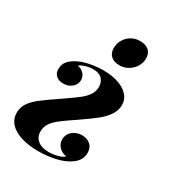

<svg xmlns="http://www.w3.org/2000/svg" viewBox="-215 -643 875 943"><g transform="rotate(30 222.0 -171.5)"><path d="M305.7 -531.2Q337.9 -531.2 355.5 -515.1Q373 -499 373 -470.2Q373 -446.3 359.9 -424.8Q346.7 -403.3 324.2 -389.9Q301.8 -376.5 275.9 -376.5Q244.6 -376.5 227.1 -392.3Q209.5 -408.2 209.5 -435.5Q209.5 -462.4 222.2 -484.1Q234.9 -505.9 256.8 -518.6Q278.8 -531.2 305.7 -531.2ZM273.4 141.1Q249 138.2 231.7 120.6Q214.4 103 214.4 78.6Q214.4 59.6 224.6 44.4Q234.9 29.3 252.2 20.8Q269.5 12.2 290 12.2Q318.4 12.2 337.2 28.3Q356 44.4 356 74.2Q356 112.8 324.2 138.4Q292.5 164.1 243.4 176Q194.3 188 141.6 188Q85.4 188 43.5 174.8Q1.5 161.6 -21.5 136.5Q-44.4 111.3 -44.4 76.2Q-44.4 46.9 -28.6 22.5Q-12.7 -2 18.6 -26.4Q49.8 -50.8 111.8 -92.3Q122.6 -100.1 121.6 -99.1Q170.4 -132.8 193.4 -151.1Q216.3 -169.4 229.2 -189.5Q242.2 -209.5 242.2 -234.4Q242.2 -260.7 225.8 -278.3Q209.5 -295.9 176.3 -295.9Q154.3 -295.9 132.3 -289.3Q110.4 -282.7 100.1 -272.5Q118.7 -271.5 134 -256.3Q149.4 -241.2 149.4 -219.7Q149.4 -203.6 140.6 -190.2Q131.8 -176.8 116.2 -168.9Q100.6 -161.1 81.1 -161.1Q56.2 -161.1 40.8 -174.1Q25.4 -187 25.4 -212.4Q25.4 -247.6 55.7 -271Q85.9 -294.4 130.9 -305.4Q175.8 -316.4 219.7 -316.4Q267.1 -316.4 304.4 -304.4Q341.8 -292.5 363.3 -269Q384.8 -245.6 384.8 -213.4Q384.8 -182.6 366 -155.3Q347.2 -127.9 319.3 -105.7Q291.5 -83.5 242.7 -49.8L232.9 -43Q181.6 -8.8 155.5 11.5Q129.4 31.7 116 52.2Q102.5 72.8 102.5 97.7Q102.5 129.9 125.5 147.9Q148.4 166 186.5 166Q210.4 166 236.3 159.7Q262.2 153.3 273.4 141.1Z"/></g></svg>

Font: TypoPRO Playfair Display
Style: Bold Italic
Weight: 700
Italic angle: -14.9847°
Designer: Claus Eggers Sørensen
Foundry: Claus Eggers Sørensen
Version: Version 1.004;PS 001.004;hotconv 1.0.70;makeotf.lib2.5.58329